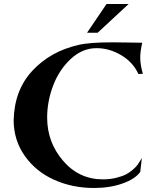

<svg xmlns="http://www.w3.org/2000/svg" viewBox="-20 -913 776 957"><path d="M692 -545 670 -544Q643 -603 584 -638Q525 -673 461 -673Q390 -673 332 -618.5Q274 -564 244.5 -485.5Q215 -407 215 -327Q215 -204 294.5 -111.5Q374 -19 493 -19Q528 -19 558.5 -26.5Q589 -34 607.5 -43.5Q626 -53 642.5 -67.5Q659 -82 666 -92Q673 -102 680 -114L687 -125L679 -56Q654 -21 591 1.5Q528 24 449 24Q341 24 250.5 -16.5Q160 -57 104.5 -134.5Q49 -212 48 -312Q51 -463 141 -560Q231 -657 371 -689Q425 -702 541 -702Q573 -702 623.5 -701Q674 -700 689 -700Q679 -657 679 -626Q679 -590 692 -545ZM511 -893H621L467 -750H414Z"/></svg>

Font: Uncial Antiqua
Style: Regular
Weight: 400
Designer: Astigmatic (AOETI)
Foundry: Astigmatic (AOETI)
Version: Version 1.000